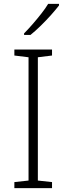

<svg xmlns="http://www.w3.org/2000/svg" viewBox="-20 -969 342 989"><path d="M248 0H54V-31L127 -39V-674L54 -683V-714H248V-683L175 -674V-39L248 -31ZM284 -941Q268 -920 243.5 -892.5Q219 -865 191 -837.5Q163 -810 137 -789H104V-797Q124 -817 147.5 -844Q171 -871 193 -899Q215 -927 228 -949H284Z"/></svg>

Font: Noto Kufi Arabic ExtraLight
Style: Regular
Weight: 200
Designer: Monotype Design Team, David Williams, Khaled Hosny
Foundry: Google LLC
Version: Version 2.109; ttfautohint (v1.8.4.7-5d5b)